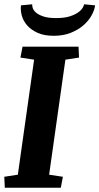

<svg xmlns="http://www.w3.org/2000/svg" viewBox="-22 -879 465 899"><path d="M-2 -51.3 61.5 -61 137.7 -599.6 73.7 -609.4 83.5 -660.6H345.7L348.1 -609.4L284.2 -599.6L208 -61L272.5 -51.3L262.7 0H0.5ZM423.3 -854Q420.4 -831.1 406.2 -805.9Q392.1 -780.8 367.7 -759.8Q343.3 -738.8 308.6 -725.1Q273.9 -711.4 229.5 -711.4Q185.1 -711.4 154.5 -725.1Q124 -738.8 105.5 -759.8Q86.9 -780.8 80.1 -805.9Q73.2 -831.1 76.2 -854L128.9 -858.9Q127.9 -853 131.1 -842Q134.3 -831.1 146 -820.6Q157.7 -810.1 180.4 -802.2Q203.1 -794.4 241.2 -794.4Q279.3 -794.4 304 -802.2Q328.6 -810.1 343.5 -820.6Q358.4 -831.1 364.7 -842Q371.1 -853 372.1 -858.9Z"/></svg>

Font: Noticia Text
Style: Bold Italic
Weight: 700
Italic angle: -8°
Designer: JM Sole
Foundry: JM Sole
Version: Version 1.003